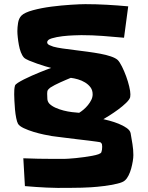

<svg xmlns="http://www.w3.org/2000/svg" viewBox="-20 -830 726 944"><path d="M635.7 -67.4Q635.7 -54.7 632.8 -37.1Q629.9 -19.5 625 -1.5Q620.1 16.6 612.3 32.2Q604.5 47.9 594.7 56.6Q585 66.4 555.7 73.2Q526.4 80.1 492.2 84.5Q458 88.9 426.8 90.8Q395.5 92.8 381.8 92.8L315.4 93.8Q262.7 94.7 209.5 92.3Q156.2 89.8 102.5 85L94.7 -51.8Q168 -48.8 242.2 -48.8H295.9Q301.8 -48.8 317.4 -49.8Q333 -50.8 352.5 -52.7Q372.1 -54.7 393.6 -57.6Q415 -60.5 433.6 -64Q452.1 -67.4 464.4 -71.8Q476.6 -76.2 478.5 -82Q482.4 -92.8 482.4 -108.4Q482.4 -115.2 481.4 -120.1Q480.5 -125 474.6 -129.9Q473.6 -130.9 457 -133.3Q440.4 -135.7 416 -138.7Q391.6 -141.6 362.3 -145Q333 -148.4 306.6 -151.9Q280.3 -155.3 260.3 -157.7Q240.2 -160.2 234.4 -161.1Q220.7 -163.1 195.8 -168.5Q170.9 -173.8 145 -181.6Q119.1 -189.5 97.2 -199.7Q75.2 -210 68.4 -221.7Q63.5 -230.5 59.6 -250Q55.7 -269.5 53.7 -292Q51.8 -314.5 50.8 -335Q49.8 -355.5 49.8 -366.2Q49.8 -377 50.3 -387.7Q50.8 -398.4 53.7 -409.2Q55.7 -415 67.9 -422.9Q80.1 -430.7 98.1 -439.9Q116.2 -449.2 137.7 -458.5Q159.2 -467.8 178.2 -475.6Q197.3 -483.4 211.9 -488.8Q226.6 -494.1 231.4 -496.1Q222.7 -498 203.1 -503.9Q183.6 -509.8 162.6 -517.1Q141.6 -524.4 123 -532.2Q104.5 -540 97.7 -546.9Q88.9 -556.6 82.5 -573.2Q76.2 -589.8 72.8 -608.9Q69.3 -627.9 67.4 -646Q65.4 -664.1 65.4 -676.8Q65.4 -695.3 68.8 -717.3Q72.3 -739.3 85 -752.9Q100.6 -768.6 142.1 -779.8Q183.6 -791 232.9 -797.4Q282.2 -803.7 328.6 -806.6Q375 -809.6 399.4 -809.6Q452.1 -809.6 504.9 -806.6Q557.6 -803.7 610.4 -798.8L589.8 -644.5Q537.1 -649.4 484.9 -653.3Q432.6 -657.2 379.9 -657.2Q371.1 -657.2 343.8 -656.2Q316.4 -655.3 287.1 -651.9Q257.8 -648.4 234.9 -641.6Q211.9 -634.8 211.9 -622.1Q211.9 -613.3 223.6 -607.9Q235.4 -602.5 242.2 -600.6Q259.8 -595.7 287.1 -591.8Q314.5 -587.9 346.2 -584Q377.9 -580.1 410.6 -575.7Q443.4 -571.3 472.7 -565.9Q502 -560.5 524.9 -552.7Q547.9 -544.9 558.6 -535.2Q568.4 -525.4 579.6 -502.9Q590.8 -480.5 600.1 -455.1Q609.4 -429.7 615.2 -405.3Q621.1 -380.9 621.1 -366.2Q621.1 -362.3 620.6 -359.4Q620.1 -356.4 620.1 -352.5Q617.2 -340.8 600.1 -324.2Q583 -307.6 561 -291.5Q539.1 -275.4 518.1 -262.2Q497.1 -249 488.3 -244.1Q498 -242.2 519.5 -236.3Q541 -230.5 563 -221.7Q585 -212.9 602.1 -201.2Q619.1 -189.5 622.1 -175.8Q627 -148.4 631.3 -121.1Q635.7 -93.8 635.7 -67.4ZM435.5 -366.2Q435.5 -386.7 424.8 -400.9Q414.1 -415 397.9 -424.8Q381.8 -434.6 363.3 -439.9Q344.7 -445.3 328.1 -447.3Q318.4 -443.4 304.7 -437.5Q291 -431.6 276.9 -425.3Q262.7 -418.9 249.5 -412.1Q236.3 -405.3 227.5 -399.4Q217.8 -391.6 214.8 -386.7Q211.9 -381.8 211.9 -369.1Q211.9 -355.5 212.9 -342.8Q213.9 -330.1 222.7 -320.3Q234.4 -308.6 252.9 -300.3Q271.5 -292 292.5 -286.6Q313.5 -281.2 334 -278.8Q354.5 -276.4 369.1 -275.4Q378.9 -281.2 390.6 -291Q402.3 -300.8 412.6 -313.5Q422.9 -326.2 429.2 -339.4Q435.5 -352.5 435.5 -366.2Z"/></svg>

Font: Slackey
Style: Regular
Weight: 400
Designer: Squid
Foundry: Font Diner, Inc DBA Sideshow
Version: Version 1.000